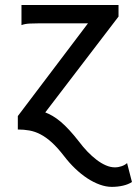

<svg xmlns="http://www.w3.org/2000/svg" viewBox="-20 -518 548 768"><path d="M507.8 210Q493.2 219.7 471.9 224.6Q450.7 229.5 427.2 229.5Q404.3 229.5 379.2 220.5Q354 211.4 329.1 195.1Q304.2 178.7 280.5 156Q256.8 133.3 236.3 106.4Q210.4 72.8 187.3 51.8Q164.1 30.8 141.8 19.3Q119.6 7.8 97.4 3.9Q75.2 0 51.3 0V-53.7L332 -424.8H141.6Q119.6 -424.8 99.6 -423.8Q79.6 -422.9 65.9 -417.5V-498H454.1V-451.7L161.1 -68.4Q175.3 -63 190.4 -54.2Q205.6 -45.4 222.2 -31.5Q238.8 -17.6 257.1 2.2Q275.4 22 295.9 48.3Q312 69.8 329.8 88.4Q347.7 106.9 366.2 121.1Q384.8 135.3 403.3 143.3Q421.9 151.4 439.5 151.4Q453.6 151.4 466.8 146.7Q480 142.1 488.3 134.3Z"/></svg>

Font: Andika
Style: Regular
Weight: 400
Designer: Victor Gaultney, Annie Olsen, Julie Remington, Don Collingsworth, Eric Hays
Foundry: SIL International
Version: Version 1.001